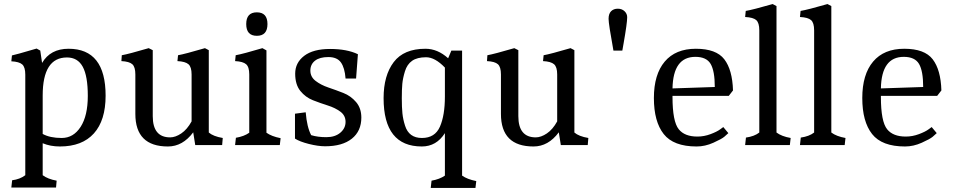

<svg xmlns="http://www.w3.org/2000/svg" viewBox="-20 -717 4710 949"><path d="M105 -348Q105 -385 90 -398.5Q75 -412 36 -414L39 -443Q52 -445 161 -477L179 -467L188 -406Q229 -476 319 -476Q502 -476 502 -244Q502 -122 444 -57.5Q386 7 276 7Q229 7 191 -9V149Q216 168 260 176L257 210H36L40 174Q79 169 105 149ZM311 -433Q191 -433 191 -245V-55Q227 -35 285 -35Q343 -35 378.5 -90Q414 -145 414 -243Q414 -341 389 -387Q364 -433 311 -433Z M810 7Q649 7 649 -154V-349Q649 -386 634 -399.5Q619 -413 580 -415L582 -444Q616 -450 715 -479L735 -469V-143Q735 -38 821 -38Q847 -38 876 -57.5Q905 -77 927 -117V-349Q927 -386 911.5 -399.5Q896 -413 857 -415L860 -444Q894 -450 993 -479L1012 -469V-62Q1034 -43 1081 -35L1078 0H945L935 -63Q883 7 810 7Z M1212 -349Q1212 -386 1196.5 -399.5Q1181 -413 1142 -415L1145 -444Q1183 -451 1277 -479L1297 -468V-61Q1322 -43 1367 -34L1363 0H1142L1146 -36Q1187 -43 1212 -61ZM1249.5 -656Q1302 -656 1302 -598Q1302 -540 1249.5 -540Q1197 -540 1197 -598Q1197 -656 1249.5 -656Z M1766 -136Q1766 -69 1719 -31.5Q1672 6 1587 6Q1552 6 1506.5 -5.5Q1461 -17 1438 -32V-155L1491 -162Q1497 -89 1518 -49Q1550 -39 1593 -39Q1636 -39 1662 -61Q1688 -83 1688 -114.5Q1688 -146 1662.5 -165Q1637 -184 1600.5 -195.5Q1564 -207 1527 -221.5Q1490 -236 1464.5 -267.5Q1439 -299 1439 -353Q1439 -407 1483.5 -441Q1528 -475 1611.5 -475Q1695 -475 1749 -449L1740 -329H1688Q1684 -382 1665 -408.5Q1646 -435 1603 -435Q1560 -435 1537 -417Q1514 -399 1514 -368Q1514 -337 1540 -317Q1566 -297 1603 -284.5Q1640 -272 1677 -257.5Q1714 -243 1740 -212.5Q1766 -182 1766 -136Z M2065 7Q1876 7 1876 -232Q1876 -344 1926 -410Q1976 -476 2083 -476Q2143 -476 2195 -429L2211 -467H2264V151Q2289 169 2334 178L2330 212H2109L2113 176Q2153 169 2179 151V-59Q2137 7 2065 7ZM1982 -96Q2001 -35 2065.5 -35Q2130 -35 2154.5 -91Q2179 -147 2179 -240V-383Q2130 -434 2086 -434Q2042 -434 2017 -416.5Q1992 -399 1981.5 -364.5Q1971 -330 1968.5 -302.5Q1966 -275 1966 -231Q1966 -187 1969 -157Q1972 -127 1982 -96Z M2617 7Q2456 7 2456 -154V-349Q2456 -386 2441 -399.5Q2426 -413 2387 -415L2389 -444Q2423 -450 2522 -479L2542 -469V-143Q2542 -38 2628 -38Q2654 -38 2683 -57.5Q2712 -77 2734 -117V-349Q2734 -386 2718.5 -399.5Q2703 -413 2664 -415L2667 -444Q2701 -450 2800 -479L2819 -469V-62Q2841 -43 2888 -35L2885 0H2752L2742 -63Q2690 7 2617 7Z M3012 -467Q2988 -599 2988 -624Q2988 -649 3000.5 -661.5Q3013 -674 3033.5 -674Q3054 -674 3067 -661.5Q3080 -649 3080 -632Q3080 -603 3062 -501L3056 -467Z M3304 -243V-238Q3304 -116 3335 -78Q3364 -42 3427 -42Q3460 -42 3492 -54Q3524 -66 3540 -78L3555 -89L3580 -59Q3573 -52 3560 -41Q3547 -30 3506 -11.5Q3465 7 3423 7Q3309 7 3260.5 -54.5Q3212 -116 3212 -232.5Q3212 -349 3265.5 -412.5Q3319 -476 3419.5 -476Q3520 -476 3560 -424Q3600 -372 3603 -270L3582 -243ZM3417 -436Q3307 -436 3304 -280L3513 -287Q3513 -366 3492.5 -401Q3472 -436 3417 -436Z M3733 -567Q3733 -604 3718 -617.5Q3703 -631 3663 -633L3666 -663Q3702 -669 3799 -697L3818 -687V-62Q3843 -43 3888 -35L3884 0H3663L3667 -37Q3709 -43 3733 -62Z M4004 -567Q4004 -604 3989 -617.5Q3974 -631 3934 -633L3937 -663Q3973 -669 4070 -697L4089 -687V-62Q4114 -43 4159 -35L4155 0H3934L3938 -37Q3980 -43 4004 -62Z M4334 -243V-238Q4334 -116 4365 -78Q4394 -42 4457 -42Q4490 -42 4522 -54Q4554 -66 4570 -78L4585 -89L4610 -59Q4603 -52 4590 -41Q4577 -30 4536 -11.5Q4495 7 4453 7Q4339 7 4290.5 -54.5Q4242 -116 4242 -232.5Q4242 -349 4295.5 -412.5Q4349 -476 4449.5 -476Q4550 -476 4590 -424Q4630 -372 4633 -270L4612 -243ZM4447 -436Q4337 -436 4334 -280L4543 -287Q4543 -366 4522.5 -401Q4502 -436 4447 -436Z"/></svg>

Font: Caladea
Style: Regular
Weight: 400
Designer: Carolina Giovagnoli and Andres Torresi
Foundry: Carolina Giovagnoli and Andres Torresi
Version: Version 1.002